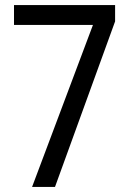

<svg xmlns="http://www.w3.org/2000/svg" viewBox="-20 -734 512 754"><path d="M106 0 345 -636H35V-714H432V-650L196 0Z"/></svg>

Font: Noto Sans Tamil Condensed
Style: Regular
Weight: 400
Width: 3
Designer: Jelle Bosma - Monotype Design Team
Foundry: Monotype Imaging Inc.
Version: Version 2.004